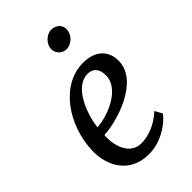

<svg xmlns="http://www.w3.org/2000/svg" viewBox="-242 -896 996 996"><g transform="rotate(-45 256.5 -398.0)"><path d="M42 -210C39.1 -98.6 99.1 9.8 237.3 9.8C332 9.8 409.7 -50.3 437.5 -88.9L415 -129.4C358.9 -77.1 297.9 -58.1 249 -58.1C160.2 -58.1 137.2 -162.6 144 -224.6C236.8 -227.5 468.8 -294.4 468.8 -445.8C468.8 -514.6 423.8 -567.9 330.1 -567.9C168.5 -567.9 46.9 -394 42 -210ZM146.5 -278.3C156.2 -360.4 207.5 -510.7 307.1 -510.7C343.3 -510.7 368.7 -488.8 368.7 -437.5C368.7 -338.4 225.6 -281.7 146.5 -278.3ZM319.8 -677.7C357.9 -677.7 392.1 -711.9 393.6 -750C395 -780.3 371.6 -806.2 334 -806.2C302.7 -806.2 265.1 -773.9 263.7 -736.3C262.2 -704.6 288.1 -677.7 319.8 -677.7Z"/></g></svg>

Font: Merriweather
Style: Italic
Weight: 400
Italic angle: -7.5°
Designer: Eben Sorkin
Foundry: Eben Sorkin
Version: Version 1.001